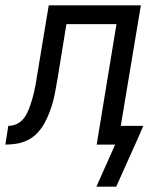

<svg xmlns="http://www.w3.org/2000/svg" viewBox="-60 -540 580 717"><path d="M300 157 370 0H301L375 -450H188L155 -247Q151 -226 147.5 -205Q144 -184 138.5 -163Q133 -142 125 -121Q117 -100 106.5 -80.5Q96 -61 80 -44Q64 -27 44 -17Q24 -7 2.5 -3.5Q-19 0 -40 0L-29 -70Q-15 -70 -1 -75.5Q13 -81 23.5 -92Q34 -103 40.5 -116.5Q47 -130 52 -144Q57 -158 61 -172Q65 -186 68 -199.5Q71 -213 73.5 -227Q76 -241 78 -255L122 -520H466L391 -70H475L461 -37L374 157Z"/></svg>

Font: Iosevka Fixed
Style: Italic
Weight: 400
Italic angle: -9°
Monospace: yes
Designer: Belleve Invis
Foundry: Belleve Invis
Version: Version 33.2.4